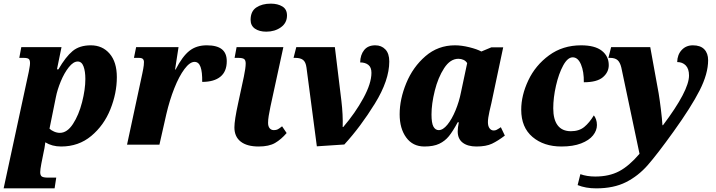

<svg xmlns="http://www.w3.org/2000/svg" viewBox="-57 -795 3932 1055"><path d="M101 -400Q102 -407 105 -422.5Q108 -438 108 -448Q108 -465 101 -471Q94 -477 72 -477H49L60 -536H281L256 -414H264Q304 -483 342 -514.5Q380 -546 442 -546Q506 -546 545.5 -500Q585 -454 585 -371Q585 -283 549.5 -194.5Q514 -106 444.5 -48Q375 10 279 10Q229 10 192 -13Q191 -9 189.5 4.5Q188 18 184 35L170 105Q164 137 164 151Q164 169 173 175Q182 181 208 181H252L243 240H-37ZM412 -361Q412 -403 402 -430Q392 -457 370 -457Q346 -457 321 -425.5Q296 -394 277 -348Q258 -302 250 -261L215 -88Q224 -79 240 -72Q256 -65 272 -65Q312 -65 344 -114Q376 -163 394 -233.5Q412 -304 412 -361Z M725 -391Q726 -396 730 -416.5Q734 -437 734 -454Q734 -465 728 -471Q722 -477 706 -477H679L691 -536H924L905 -413H908Q945 -485 983.5 -515.5Q1022 -546 1079 -546Q1135 -546 1162 -524.5Q1189 -503 1189 -459Q1189 -402 1154 -373.5Q1119 -345 1054 -345Q1055 -399 1045 -427Q1035 -455 1012 -455Q986 -455 956.5 -415.5Q927 -376 901 -310.5Q875 -245 857 -168L819 0H641Z M1320 -686Q1320 -733 1351.5 -754Q1383 -775 1431 -775Q1469 -775 1494.5 -759.5Q1520 -744 1520 -710Q1520 -669 1486.5 -645Q1453 -621 1406 -621Q1368 -621 1344 -637.5Q1320 -654 1320 -686ZM1231 -95Q1231 -134 1252 -230L1283 -374Q1293 -422 1293 -446Q1293 -464 1284.5 -470.5Q1276 -477 1252 -477H1232L1243 -536H1500L1429 -209Q1423 -180 1419.5 -158.5Q1416 -137 1416 -120Q1416 -101 1424.5 -90.5Q1433 -80 1448 -80Q1461 -80 1469.5 -84.5Q1478 -89 1493 -101L1518 -64Q1488 -29 1454.5 -9.5Q1421 10 1364 10Q1300 10 1265.5 -17Q1231 -44 1231 -95Z M1627 -424Q1623 -454 1608.5 -465.5Q1594 -477 1566 -477H1556L1571 -536H1783L1819 -240Q1828 -164 1826 -97H1829Q1895 -174 1939.5 -255.5Q1984 -337 1984 -395Q1984 -425 1967 -438.5Q1950 -452 1922 -452Q1923 -494 1944 -520Q1965 -546 2005 -546Q2039 -546 2060.5 -523.5Q2082 -501 2082 -457Q2082 -354 2003 -226Q1924 -98 1835 -1L1684 9Z M2139 -167Q2139 -250 2175.5 -338.5Q2212 -427 2281 -486.5Q2350 -546 2443 -546Q2479 -546 2521.5 -535.5Q2564 -525 2588 -512L2643 -535H2708L2643 -228Q2641 -221 2632.5 -183Q2624 -145 2624 -124Q2624 -102 2633 -90Q2642 -78 2656 -78Q2664 -78 2671.5 -81.5Q2679 -85 2684.5 -89Q2690 -93 2695 -96L2717 -50Q2679 -21 2646.5 -5.5Q2614 10 2561 10Q2513 10 2485.5 -11Q2458 -32 2458 -73Q2458 -92 2464 -123H2458Q2431 -73 2409.5 -46.5Q2388 -20 2356.5 -5Q2325 10 2275 10Q2211 10 2175 -39.5Q2139 -89 2139 -167ZM2476 -288 2510 -448Q2503 -460 2490 -466Q2477 -472 2462 -472Q2417 -472 2383.5 -420.5Q2350 -369 2332 -296.5Q2314 -224 2314 -166Q2314 -119 2324.5 -99.5Q2335 -80 2354 -80Q2377 -80 2401.5 -110Q2426 -140 2446 -188.5Q2466 -237 2476 -288Z M2807 -192Q2807 -271 2846 -353.5Q2885 -436 2960 -491Q3035 -546 3136 -546Q3212 -546 3250 -516Q3288 -486 3288 -437Q3288 -398 3255.5 -370.5Q3223 -343 3151 -343Q3152 -401 3135.5 -440.5Q3119 -480 3090 -480Q3062 -480 3037.5 -435Q3013 -390 2998 -324Q2983 -258 2983 -200Q2983 -138 3007.5 -106Q3032 -74 3080 -74Q3125 -74 3153.5 -97.5Q3182 -121 3206 -161Q3213 -153 3218 -139Q3223 -125 3223 -108Q3223 -78 3201.5 -51Q3180 -24 3136 -7Q3092 10 3028 10Q2931 10 2869 -42.5Q2807 -95 2807 -192Z M3117 222 3132 162Q3168 175 3214 175Q3290 175 3345 146Q3400 117 3457 50L3357 -424Q3350 -453 3336 -465Q3322 -477 3295 -477H3286L3301 -536H3516L3562 -283Q3568 -247 3574.5 -194Q3581 -141 3583 -107H3586Q3729 -297 3729 -380Q3729 -417 3711 -435.5Q3693 -454 3664 -454Q3665 -495 3689 -520.5Q3713 -546 3750 -546Q3792 -546 3813 -524Q3834 -502 3834 -464Q3834 -390 3787.5 -298.5Q3741 -207 3644 -72Q3555 52 3502.5 112Q3450 172 3382.5 206Q3315 240 3219 240Q3161 240 3117 222Z"/></svg>

Font: Noto Serif NarrowBlack
Style: Italic
Weight: 900
Width: 4
Italic angle: -12°
Designer: Monotype Design Team
Foundry: Monotype Imaging Inc.
Version: Version 1.001